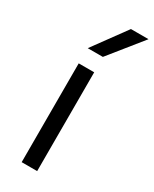

<svg xmlns="http://www.w3.org/2000/svg" viewBox="-208 -861 734 913"><g transform="rotate(30 159.0 -404.0)"><path d="M87.5 0V-542.5H172.5V0ZM88.5 -626.5 221 -808H317.5L171.5 -626.5Z"/></g></svg>

Font: Encode Sans Expanded Expanded
Style: Regular
Weight: 400
Width: 7
Designer: Multiple Designers
Foundry: Impallari Type
Version: Version 3.000; ttfautohint (v1.8.3) -l 8 -r 50 -G 200 -x 14 